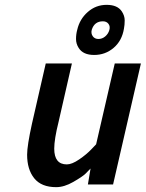

<svg xmlns="http://www.w3.org/2000/svg" viewBox="-20 -762 602 793"><path d="M483 -715Q495 -697 495 -678Q495 -659 492 -644Q484 -594 449.5 -564.5Q415 -535 369 -535Q323 -535 305 -564Q294 -581 294 -601Q294 -621 299 -639Q309 -683 342.5 -712.5Q376 -742 420.5 -742Q465 -742 483 -715ZM405 -674Q370 -674 359 -639Q355 -624 363 -612.5Q371 -601 386.5 -601Q402 -601 414.5 -611.5Q427 -622 431.5 -637.5Q436 -653 428 -663.5Q420 -674 405 -674ZM212 11Q151 11 121.5 -25.5Q92 -62 92 -123Q92 -160 112 -251L169 -500H277L222 -259Q204 -187 204 -148Q204 -83 256 -83Q277 -83 307 -103.5Q337 -124 357 -145L377 -166L454 -500H562L447 0H343L354 -66Q346 -57 333 -44.5Q320 -32 282.5 -10.5Q245 11 212 11Z"/></svg>

Font: Titillium Web SemiBold
Style: Italic
Weight: 600
Italic angle: -13°
Version: Version 1.002;PS 57.000;hotconv 1.0.70;makeotf.lib2.5.55311